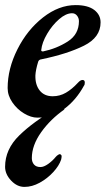

<svg xmlns="http://www.w3.org/2000/svg" viewBox="-21 -447 415 754"><path d="M9 -101Q9 -177 47.5 -253.5Q86 -330 148 -378.5Q210 -427 276 -427Q324 -427 349 -408Q374 -389 374 -359Q374 -300 308.5 -267.5Q243 -235 141 -214Q132 -213 129 -205Q119 -172 118 -151Q117 -114 135 -91.5Q153 -69 186 -69Q214 -69 238 -83Q262 -97 285 -122Q295 -133 303 -133Q312 -133 312 -123Q312 -114 309 -111Q278 -54 231.5 -19.5Q185 15 126 15Q101 15 73.5 -1.5Q46 -18 27.5 -45Q9 -72 9 -101ZM289 -364Q289 -376 281.5 -385.5Q274 -395 262 -395Q238 -395 211 -371.5Q184 -348 164 -314Q144 -280 141 -251V-249Q141 -245 148 -245Q201 -256 245 -284Q289 -312 289 -364ZM-1 208Q-1 139 55 84.5Q111 30 196 -18H233Q177 21 140.5 72.5Q104 124 104 174Q104 189 112.5 199Q121 209 138 209Q151 209 168 197Q185 185 198 169Q202 164 209 160Q216 156 219 162Q221 162 221 166Q221 172 219 180Q211 204 188 229Q165 254 135 270.5Q105 287 75 287Q46 287 22.5 262Q-1 237 -1 208Z"/></svg>

Font: EB Garamond SemiBold
Style: Italic
Weight: 600
Italic angle: -17.2°
Designer: Georg Duffner and Octavio Pardo
Foundry: Georg Duffner
Version: Version 1.000